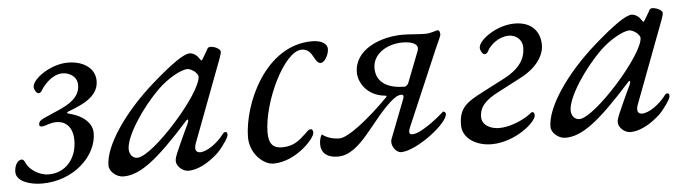

<svg xmlns="http://www.w3.org/2000/svg" viewBox="-70 -553 2513 695"><g transform="rotate(-5 1186.5 -205.5)"><path d="M59 14C176 14 261 -70 261 -152C261 -185 234 -216 176 -230C171 -231 170 -235 175 -237C216 -253 288 -277 288 -339C288 -384 248 -414 189 -414C127 -414 59 -366 59 -337C59 -327 67 -313 75 -313C82 -313 86 -319 88 -323C101 -344 131 -377 167 -377C191 -377 220 -362 220 -330C220 -283 175 -260 138 -244L97 -226C78 -218 67 -212 67 -200C67 -193 71 -192 77 -192C89 -192 105 -203 130 -203C166 -203 189 -177 189 -132C189 -66 148 -17 86 -17C50 -17 17 -42 7 -63C1 -76 -2 -79 -7 -79C-23 -79 -34 -58 -34 -36C-34 -2 15 14 59 14Z M355 14C415 14 477 -32 599 -168C601 -170 603 -171 604 -171C607 -171 606 -163 601 -153C583 -116 551 -44 552 -44C552 -44 553 -45 554 -48C550 -40 548 -31 548 -25C548 -6 570 14 591 14C623 14 662 -5 700 -40C720 -60 743 -94 743 -103C743 -111 741 -114 736 -114C733 -114 729 -112 727 -109C702 -75 663 -49 639 -49C623 -49 618 -62 626 -83L738 -380C743 -394 745 -401 745 -405C745 -415 725 -426 707 -426C703 -426 699 -423 695 -416C696 -417 697 -418 697 -418C697 -418 692 -410 678 -386C676 -382 674 -380 672 -380C671 -380 678 -371 660 -395C653 -403 642 -409 632 -409C611 -409 566 -378 494 -315C381 -216 304 -101 304 -30C304 -8 330 14 355 14ZM411 -49C394 -49 382 -63 382 -83C382 -129 445 -227 512 -292C546 -325 595 -353 619 -353C626 -353 636 -348 644 -342C651 -336 657 -328 657 -323C657 -262 467 -49 411 -49Z M900 15C981 15 1053 -63 1053 -84C1053 -91 1051 -97 1045 -97C1037 -97 1034 -93 1025 -84C999 -60 979 -41 936 -41C907 -41 888 -54 888 -98C888 -208 973 -387 1037 -387C1059 -387 1070 -372 1078 -357C1085 -344 1091 -333 1102 -333C1116 -333 1132 -360 1132 -382C1132 -399 1113 -414 1077 -414C907 -414 818 -210 816 -90C815 -28 864 15 900 15Z M1364 14C1420 14 1537 -75 1537 -110C1537 -115 1532 -119 1528 -119C1526 -119 1525 -117 1524 -116C1514 -106 1443 -47 1411 -47C1399 -47 1394 -52 1406 -79L1522 -350C1535 -380 1542 -392 1542 -398C1542 -406 1540 -414 1533 -414C1529 -414 1507 -405 1488 -405C1464 -405 1431 -409 1406 -409C1326 -409 1229 -371 1229 -287C1229 -250 1259 -202 1321 -195C1332 -195 1329 -191 1325 -187C1254 -115 1177 -55 1146 -55C1124 -55 1101 -61 1083 -75C1078 -68 1074 -55 1074 -41C1073 -17 1086 10 1135 10C1216 10 1269 -108 1344 -173C1358 -185 1369 -193 1383 -193C1389 -193 1392 -188 1388 -178L1333 -36C1325 -15 1344 14 1364 14ZM1397 -221C1342 -221 1294 -241 1294 -297C1294 -350 1348 -381 1403 -381C1439 -381 1464 -370 1455 -346L1411 -233C1408 -226 1401 -221 1397 -221Z M1693 14C1778 14 1857 -52 1857 -77C1857 -83 1854 -89 1850 -89C1845 -89 1842 -85 1838 -82C1811 -62 1764 -42 1725 -42C1695 -42 1663 -57 1663 -87C1663 -124 1685 -147 1733 -172L1821 -218C1873 -245 1905 -288 1905 -328C1905 -378 1874 -414 1813 -414C1748 -414 1680 -366 1680 -337C1680 -327 1688 -313 1696 -313C1703 -313 1707 -319 1709 -323C1720 -345 1752 -372 1788 -372C1815 -372 1837 -353 1837 -326C1837 -286 1818 -250 1756 -218L1677 -177C1614 -145 1588 -125 1588 -64C1588 -17 1636 14 1693 14Z M1961 14C2021 14 2083 -32 2205 -168C2207 -170 2209 -171 2210 -171C2213 -171 2212 -163 2207 -153C2189 -116 2157 -44 2158 -44C2158 -44 2159 -45 2160 -48C2156 -40 2154 -31 2154 -25C2154 -6 2176 14 2197 14C2229 14 2268 -5 2306 -40C2326 -60 2349 -94 2349 -103C2349 -111 2347 -114 2342 -114C2339 -114 2335 -112 2333 -109C2308 -75 2269 -49 2245 -49C2229 -49 2224 -62 2232 -83L2344 -380C2349 -394 2351 -401 2351 -405C2351 -415 2331 -426 2313 -426C2309 -426 2305 -423 2301 -416C2302 -417 2303 -418 2303 -418C2303 -418 2298 -410 2284 -386C2282 -382 2280 -380 2278 -380C2277 -380 2284 -371 2266 -395C2259 -403 2248 -409 2238 -409C2217 -409 2172 -378 2100 -315C1987 -216 1910 -101 1910 -30C1910 -8 1936 14 1961 14ZM2017 -49C2000 -49 1988 -63 1988 -83C1988 -129 2051 -227 2118 -292C2152 -325 2201 -353 2225 -353C2232 -353 2242 -348 2250 -342C2257 -336 2263 -328 2263 -323C2263 -262 2073 -49 2017 -49Z"/></g></svg>

Font: EB Garamond
Style: Italic
Weight: 400
Italic angle: -17.2°
Designer: Georg Duffner and Octavio Pardo
Foundry: Georg Duffner
Version: Version 1.000;PS 001.000;hotconv 1.0.88;makeotf.lib2.5.64775